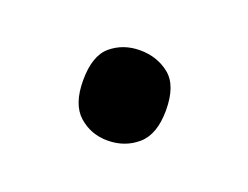

<svg xmlns="http://www.w3.org/2000/svg" viewBox="-41 -188 349 270"><g transform="rotate(20 134.0 -53.5)"><path d="M72 -54Q72 -91 90 -106Q108 -121 133 -121Q159 -121 177.5 -106Q196 -91 196 -54Q196 -18 177.5 -2Q159 14 133 14Q108 14 90 -2Q72 -18 72 -54Z"/></g></svg>

Font: Noto Sans Tangsa
Style: Regular
Weight: 400
Designer: David Williams
Foundry: Google LLC
Version: Version 1.504